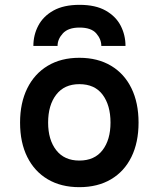

<svg xmlns="http://www.w3.org/2000/svg" viewBox="-20 -762 656 794"><path d="M308 12Q232.5 12 177.5 -20.5Q122.5 -53 92.8 -112.8Q63 -172.5 63 -255Q63 -336.5 92.8 -396.8Q122.5 -457 177.5 -490Q232.5 -523 308 -523Q384 -523 439 -490.2Q494 -457.5 523.5 -397.2Q553 -337 553 -255Q553 -173 523.5 -113Q494 -53 439 -20.5Q384 12 308 12ZM308 -98Q371 -98 404 -141Q437 -184 437 -255Q437 -326.5 404.5 -370.2Q372 -414 308 -414Q246 -414 212.5 -370.5Q179 -327 179 -255Q179 -184 212.5 -141Q246 -98 308 -98ZM118 -572Q118 -617.5 138.5 -656.2Q159 -695 201.2 -718.5Q243.5 -742 309 -742Q375 -742 417 -718.2Q459 -694.5 479 -655.8Q499 -617 499 -572H399Q399 -600 378 -624Q357 -648 309 -648Q262 -648 240 -624Q218 -600 218 -572Z"/></svg>

Font: Overpass Mono
Style: Bold
Weight: 700
Monospace: yes
Designer: Delve Withrington, Dave Bailey
Foundry: Delve Fonts LLC
Version: Version 4.000